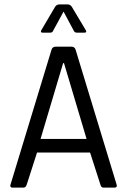

<svg xmlns="http://www.w3.org/2000/svg" viewBox="-20 -856 579 876"><path d="M365 -707H331Q321 -707 317 -715L270 -803L222 -715Q219 -707 209 -707H175Q162 -707 169 -719L232 -826Q239 -836 253 -836H287Q300 -836 307 -826L371 -719Q378 -707 365 -707ZM87 0H37Q24 0 28 -14L215 -629Q219 -643 234 -643H306Q321 -643 325 -629L512 -14Q516 0 503 0H452Q441 0 438 -14L391 -160H149L102 -14Q98 0 87 0ZM268 -568 165 -222H375L272 -568Z"/></svg>

Font: Rajdhani Medium
Style: Regular
Weight: 500
Designer: Satya Rajpurohit, Jyotish Sonowal
Foundry: Indian Type Foundry
Version: Version 1.201 February 1, 2022